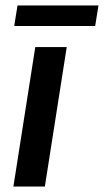

<svg xmlns="http://www.w3.org/2000/svg" viewBox="-20 -682 380 702"><path d="M29 0 109 -510H224L144 0ZM32 -587 44 -662H340L328 -587Z"/></svg>

Font: MuseoModerno Thin Medium
Style: Italic
Weight: 500
Italic angle: -9°
Version: Version 1.003